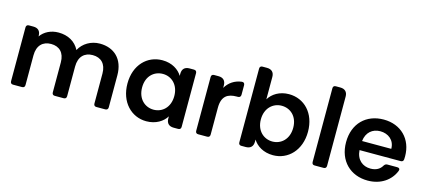

<svg xmlns="http://www.w3.org/2000/svg" viewBox="-58 -1233 3831 1733"><g transform="rotate(15 1857.5 -366.0)"><path d="M69 -528V-26C69 -9 78 0 94 0H178C195 0 204 -9 204 -26V-303C204 -396 255 -444 332 -444C409 -444 459 -397 459 -306V-26C459 -9 468 0 484 0H567C584 0 593 -9 593 -26V-303C593 -396 644 -444 721 -444C798 -444 848 -397 848 -306V-26C848 -9 857 0 873 0H956C972 0 982 -9 982 -26V-325C982 -478 889 -561 757 -561C674 -561 601 -517 566 -450C529 -523 458 -561 371 -561C299 -561 239 -530 204 -480V-486C204 -530 180 -554 136 -554H94C78 -554 69 -544 69 -528Z M1341 -562C1200 -562 1089 -452 1089 -278C1089 -105 1200 8 1340 8C1430 8 1495 -35 1527 -88V-68C1527 -24 1551 0 1595 0H1637C1654 0 1663 -9 1663 -26V-528C1663 -544 1654 -554 1637 -554H1595C1551 -554 1527 -530 1527 -486V-466C1496 -518 1432 -562 1341 -562ZM1377 -444C1457 -444 1527 -383 1527 -277C1527 -170 1457 -110 1377 -110C1296 -110 1226 -171 1226 -278C1226 -385 1296 -444 1377 -444Z M1799 -528V-26C1799 -9 1808 0 1824 0H1908C1925 0 1934 -9 1934 -26V-277C1934 -387 1989 -419 2073 -419H2084C2100 -419 2110 -429 2110 -445V-535C2110 -552 2100 -562 2083 -560C2016 -552 1965 -516 1934 -463V-486C1934 -530 1910 -554 1866 -554H1824C1808 -554 1799 -544 1799 -528Z M2524 -562C2436 -562 2370 -519 2337 -464V-673C2337 -716 2313 -740 2269 -740H2227C2211 -740 2202 -731 2202 -715V-26C2202 -9 2211 0 2227 0H2269C2313 0 2337 -24 2337 -68V-88C2370 -34 2435 8 2524 8C2665 8 2776 -105 2776 -278C2776 -452 2666 -562 2524 -562ZM2487 -444C2568 -444 2638 -385 2638 -278C2638 -171 2568 -110 2487 -110C2407 -110 2336 -170 2336 -277C2336 -383 2407 -444 2487 -444Z M2887 -715V-26C2887 -9 2896 0 2912 0H2996C3013 0 3022 -9 3022 -26V-673C3022 -716 2998 -740 2954 -740H2912C2896 -740 2887 -731 2887 -715Z M3542 -324H3269C3278 -407 3334 -452 3406 -452C3480 -452 3542 -406 3542 -324ZM3132 -277C3132 -102 3248 8 3409 8C3533 8 3622 -58 3658 -149C3665 -166 3656 -178 3637 -178H3545C3531 -178 3522 -172 3514 -160C3495 -126 3460 -103 3406 -103C3333 -103 3274 -149 3268 -239H3653C3668 -239 3678 -247 3679 -263C3680 -273 3680 -281 3680 -291C3680 -452 3570 -562 3409 -562C3246 -562 3132 -452 3132 -277Z"/></g></svg>

Font: Arvore Sans SemiBold
Style: Regular
Weight: 600
Designer: Jonny Pinhorn (Latin) Dan Schunck (customization for Arvore)
Version: Version 1.000;Glyphs 3.3 (3305)